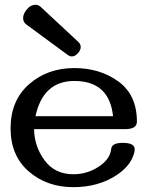

<svg xmlns="http://www.w3.org/2000/svg" viewBox="-20 -774 619 806"><path d="M281.7 -537.1Q272.5 -537.1 264.2 -543.5L90.3 -671.4Q77.1 -681.2 77.1 -697.8Q77.1 -714.4 89.8 -731Q106.9 -753.9 129.4 -753.9Q141.6 -753.9 151.4 -744.6L309.1 -597.7Q318.8 -588.4 318.8 -576.7Q318.8 -564 308.1 -551.8Q295.9 -537.1 281.7 -537.1ZM287.6 11.7Q176.8 11.7 100.6 -54.4Q24.4 -120.6 24.4 -235.4Q24.4 -352.1 101.8 -420.2Q179.2 -488.3 292 -488.3Q399.4 -488.3 477.1 -431.9Q554.7 -375.5 554.7 -263.2Q554.7 -231.9 505.4 -231.9H123Q124 -159.7 167 -101.1Q210 -42.5 288.1 -42.5Q344.2 -42.5 392.1 -72.8Q442.4 -105 446.8 -148.9Q449.2 -174.3 495.1 -174.3Q545.4 -174.3 545.4 -147.5Q545.4 -133.8 537.1 -114.3Q519 -71.3 468.3 -38.1Q392.1 11.7 287.6 11.7ZM454.6 -286.1Q439 -434.1 292 -434.1Q161.1 -434.1 128.9 -286.1Z"/></svg>

Font: Gayathri
Style: Bold
Weight: 700
Designer: Binoy Dominic <binoy.domenic@gmail.com>
Foundry: SMC
Version: Version 1.000